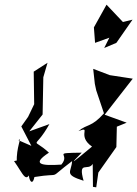

<svg xmlns="http://www.w3.org/2000/svg" viewBox="-20 -748 587 820"><path d="M425 -543 477 -565 546 -664 505 -654 435 -728 381 -631 386 -565 447 -587ZM59 -149C76 -168 48 -116 52 -56C102 -23 98 -76 40 -60C82 -1 92 44 116 -28C87 -18 115 67 127 8C255 -13 175 25 288 -60C285 -12 251 -3 337 24C312 -65 356 -15 376 -48L377 50L391 52L400 -11L477 -120L479 -207L521 -224L427 -258L547 -412L449 -427L378 -454L385 -390L391 -362L424 -264C370 -203 353 -220 315 -188C374 -211 305 -169 373 -122C291 -54 270 -36 329 -96C195 -94 284 -94 242 -45C154 -39 114 -47 189 -96C112 -167 125 -100 191 -218L105 -187L162 -259L165 -418L183 -480L124 -442L126 -303L100 -249L71 -208L114 -125Z"/></svg>

Font: Charger Distortion
Style: 2It
Weight: 400
Designer: Jasper
Foundry: Cannot Into Space Fonts
Version: Version 0.98